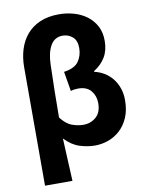

<svg xmlns="http://www.w3.org/2000/svg" viewBox="-96 -782 792 1027"><g transform="rotate(-10 300.0 -268.0)"><path d="M64 177V-466Q64 -518 78 -563Q92 -608 120.5 -641.5Q149 -675 192.5 -694Q236 -713 296 -713Q337 -713 376 -702Q415 -691 445.5 -668.5Q476 -646 494.5 -612Q513 -578 513 -531Q513 -480 491.5 -443.5Q470 -407 429 -381V-377Q457 -371 482 -356Q507 -341 525.5 -318Q544 -295 554.5 -265Q565 -235 565 -200Q565 -145 547.5 -105Q530 -65 501.5 -39Q473 -13 437.5 -0.5Q402 12 366 12Q325 12 282.5 -1.5Q240 -15 202 -55Q205 5 207.5 62.5Q210 120 213 177ZM323 -108Q363 -108 392 -133Q421 -158 421 -209Q421 -248 398 -276Q375 -304 328 -304Q306 -304 288 -298L270 -405Q328 -413 350 -444Q372 -475 372 -517Q372 -558 349 -577.5Q326 -597 296 -597Q252 -597 230 -559Q208 -521 206 -457Q204 -384 202.5 -313Q201 -242 201 -169Q230 -131 262 -119.5Q294 -108 323 -108Z"/></g></svg>

Font: Font
Style: ¶
Weight: 700
Designer: Paul D. Hunt
Foundry: Adobe Systems Incorporated
Version: Version 3.000